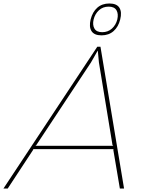

<svg xmlns="http://www.w3.org/2000/svg" viewBox="-74 -1077 813 1097"><path d="M127.9 -244.1H573.2L568.8 -248L491.2 -720.2L484.9 -787.1H483.9L445.8 -720.2L132.8 -247.1ZM596.2 -965.8Q603.5 -997.6 591.6 -1018.3Q579.6 -1039.1 546.9 -1039.1Q513.7 -1039.1 491.2 -1018.3Q468.8 -997.6 460.9 -965.8Q453.6 -934.6 465.6 -913.8Q477.5 -893.1 509.8 -893.1Q543 -893.1 565.7 -913.8Q588.4 -934.6 596.2 -965.8ZM500 -810.1 634.8 0H610.8L573.2 -222.2L576.2 -225.1H115.2L116.2 -222.2L-29.8 0H-54.2L481.9 -810.1ZM612.8 -965.8Q602.5 -923.8 575 -899.4Q547.4 -875 505.9 -875Q464.4 -875 449 -899.2Q433.6 -923.3 443.8 -965.8Q454.6 -1008.8 481.9 -1033Q509.3 -1057.1 550.8 -1057.1Q592.8 -1057.1 608.2 -1032.7Q623.5 -1008.3 612.8 -965.8Z"/></svg>

Font: Sinkin Sans 100 Thin Italic
Style: Regular
Weight: 100
Italic angle: -112°
Designer: Keith Bates
Foundry: K-Type
Version: Sinkin Sans (version 1.0)  by Keith Bates   •   © 2014   www